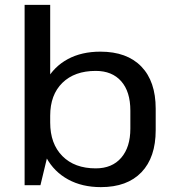

<svg xmlns="http://www.w3.org/2000/svg" viewBox="-20 -760 721 788"><path d="M394 8Q317 8 259.5 -23.5Q202 -55 170.5 -112.5Q139 -170 139 -248V-297Q139 -374 170.5 -430.5Q202 -487 258.5 -517.5Q315 -548 392 -548Q501 -548 560 -487Q619 -426 619 -314V-226Q619 -114 560.5 -53Q502 8 394 8ZM81 -740H186V-166L146 0H81ZM373 -69Q440 -69 477.5 -112.5Q515 -156 515 -232V-306Q515 -384 477.5 -426.5Q440 -469 373 -469Q286 -469 236 -420Q186 -371 186 -285V-257Q186 -170 236 -119.5Q286 -69 373 -69Z"/></svg>

Font: Pathway Extreme 8pt Thin 12pt Medium
Style: Regular
Weight: 500
Version: Version 1.001;gftools[0.9.26]